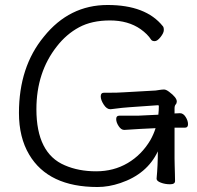

<svg xmlns="http://www.w3.org/2000/svg" viewBox="-20 -733 792 770"><path d="M604 -219 543 -216 479 -212H478Q466 -212 456 -227Q446 -242 446 -255.5Q446 -269 458 -269H532L615 -273Q617 -290 617 -308Q617 -311 613 -311L499 -303Q478 -302 424 -295H422Q408 -295 396 -313.5Q384 -332 384 -346.5Q384 -361 396 -361H410Q454 -361 480 -363L604 -370Q612 -371 621 -372.5Q630 -374 638 -374Q646 -374 658 -365Q689 -342 689 -326Q689 -319 684.5 -314Q680 -309 680 -298V-278Q694 -279 701 -279H702Q715 -279 724.5 -264Q734 -249 734 -235Q734 -221 722 -221H680V-97Q680 -89 680.5 -71Q681 -53 681.5 -35Q682 -17 682 -7Q682 6 662 6Q642 6 625 -0.5Q608 -7 608 -16V-17Q613 -70 613 -126Q570 -35 463 1Q416 17 371 17Q174 17 97 -113Q56 -182 56 -280Q56 -465 156 -586Q258 -713 411.5 -713Q565 -713 633 -628Q637 -624 637 -612.5Q637 -601 624 -584.5Q611 -568 600.5 -568Q590 -568 586 -574Q572 -596 544 -616Q494 -651 421 -651Q348 -651 297 -623.5Q246 -596 208 -547Q126 -443 126 -295Q126 -118 240 -70Q295 -46 365.5 -46Q436 -46 492 -79Q548 -112 583 -171Q596 -194 604 -219Z"/></svg>

Font: LXGW WenKai
Style: Regular
Weight: 400
Designer: LXGW / Fontworks Inc.
Foundry: LXGW / Fontworks Inc.
Version: Version 1.520; June 14, 2025